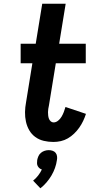

<svg xmlns="http://www.w3.org/2000/svg" viewBox="-20 -755 540 1032"><path d="M267 8Q240 8 215 2Q190 -4 170 -18.5Q150 -33 137.5 -54.5Q125 -76 119.5 -101Q114 -126 114.5 -152.5Q115 -179 120 -205L154 -415H91V-520H172L207 -735H333L298 -520H441V-415H280L243 -188Q241 -179 239.5 -170Q238 -161 238 -152Q238 -143 239 -134Q240 -125 243 -117Q246 -109 252.5 -103Q259 -97 268 -97Q281 -97 292.5 -106.5Q304 -116 311 -128Q318 -140 323 -153Q328 -166 332 -180L442 -143Q436 -124 427 -105Q418 -86 406 -69Q394 -52 378.5 -37Q363 -22 345 -11.5Q327 -1 307 3.5Q287 8 267 8ZM197 257 158 216Q173 204 185 188.5Q197 173 205 156Q198 154 192 149Q186 144 182.5 137Q179 130 179 122Q179 114 180 105Q182 95 186.5 84.5Q191 74 200 66.5Q209 59 220 55.5Q231 52 242 52Q253 52 263 55.5Q273 59 279 66.5Q285 74 286.5 84.5Q288 95 286 105Q283 127 275.5 148Q268 169 256.5 188.5Q245 208 230 225.5Q215 243 197 257Z"/></svg>

Font: Iosevka Curly Slab Extrabold
Style: Italic
Weight: 800
Italic angle: -9°
Monospace: yes
Designer: Belleve Invis
Foundry: Belleve Invis
Version: Version 22.1.2; ttfautohint (v1.8.4)